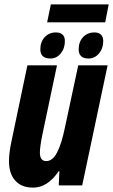

<svg xmlns="http://www.w3.org/2000/svg" viewBox="-20 -846 516 876"><path d="M21 -111Q21 -147 31 -195L105 -548H240L173 -230Q162 -175 162 -150Q162 -111 191 -111Q220 -111 240.5 -150.5Q261 -190 276 -263L337 -548H471L355 0H248L251 -65H248Q197 10 131 10Q78 10 49.5 -22Q21 -54 21 -111ZM212 -826H476L460 -744H195ZM164 -621Q164 -655 184 -676.5Q204 -698 235 -698Q255 -698 265.5 -688Q276 -678 276 -659Q276 -625 257 -602Q238 -579 210 -579Q164 -579 164 -621ZM339 -621Q339 -655 359 -676.5Q379 -698 411 -698Q430 -698 440.5 -688Q451 -678 451 -659Q451 -625 431.5 -602Q412 -579 384 -579Q339 -579 339 -621Z"/></svg>

Font: Noto Sans Display Ex Bold Cond
Style: Italic
Weight: 800
Width: 3
Italic angle: -12°
Designer: Monotype Design team
Foundry: Monotype Imaging Inc.
Version: Version 1.000